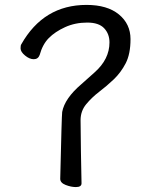

<svg xmlns="http://www.w3.org/2000/svg" viewBox="-20 -739 610 775"><path d="M286.1 16.1Q267.1 16.1 245.1 7.6Q223.1 -1 223.1 -17.1Q229 -272.9 231 -287.1Q241.2 -341.8 308.1 -398.9L361.8 -446.8Q421.9 -500 421.9 -567.9Q421.9 -602.1 400.4 -625Q378.9 -647.9 332 -647.9Q283.2 -647.9 242.7 -629.4Q202.1 -610.8 177 -585.4Q151.9 -560.1 140.1 -517.1Q133.8 -500 116.2 -500Q99.1 -500 81.1 -514.9Q63 -529.8 63 -543.9Q63 -556.2 65.9 -560.1Q155.8 -719.2 329.1 -719.2Q413.1 -719.2 460 -680.7Q506.8 -642.1 506.8 -581.1Q506.8 -521 487.3 -483.4Q467.8 -445.8 439 -418.5Q410.2 -391.1 380.6 -368.7Q351.1 -346.2 328.1 -318.6Q305.2 -291 305.2 -253.9Q306.2 -127 309.1 1Q309.1 16.1 286.1 16.1Z"/></svg>

Font: LXGW WenKai Screen
Style: Regular
Weight: 400
Designer: LXGW / Fontworks Inc.
Foundry: LXGW / Fontworks Inc.
Version: Version 1.510;January 18,2025